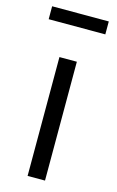

<svg xmlns="http://www.w3.org/2000/svg" viewBox="-119 -819 528 868"><g transform="rotate(15 145.0 -385.0)"><path d="M104 0V-556.2H185.5V0ZM12.7 -709V-769.5H277.8V-709Z"/></g></svg>

Font: HaufeMerriweatherSansLt
Style: Regular
Weight: 300
Designer: Eben Sorkin
Foundry: Eben Sorkin
Version: Version 1.56